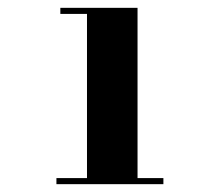

<svg xmlns="http://www.w3.org/2000/svg" viewBox="-20 -926 569 490"><path d="M202 -460.5V-890.5H134V-906H331V-460.5ZM124 -456V-471.5H397V-456Z"/></svg>

Font: Bodoni Moda 9pt Black
Style: Regular
Weight: 900
Designer: Owen Earl
Foundry: indestructible type
Version: Version 2.005